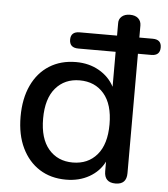

<svg xmlns="http://www.w3.org/2000/svg" viewBox="-52 -759 715 815"><g transform="rotate(5 305.5 -351.5)"><path d="M281 -66Q346 -66 384.5 -111Q423 -156 423 -241Q423 -326 384.5 -371Q346 -416 281 -416Q217 -416 178.5 -371Q140 -326 140 -241Q140 -156 178.5 -111Q217 -66 281 -66ZM259 9Q194 9 146 -21.5Q98 -52 71 -108Q44 -164 44 -241Q44 -318 70.5 -374.5Q97 -431 145.5 -461.5Q194 -492 259 -492Q314 -492 357 -467.5Q400 -443 422 -401V-550H263Q225 -550 225 -585Q225 -619 263 -619H422V-670Q421 -689 434 -700.5Q447 -712 469 -712Q492 -712 504.5 -700.5Q517 -689 517 -670V-619H574Q611 -619 611 -585Q611 -550 574 -550H517V-41Q517 7 470 7Q422 7 422 -41V-82Q401 -40 358 -15.5Q315 9 259 9Z"/></g></svg>

Font: Chiron GoRound TC
Style: Regular
Weight: 400
Designer: Ryoko NISHIZUKA 西塚涼子 (kana, bopomofo & ideographs); Paul D. Hunt (Latin, Greek & Cyrillic); Sandoll Communications 산돌커뮤니
Foundry: Adobe
Version: Version 1.000;hotconv 1.1.1;makeotfexe 2.6.0